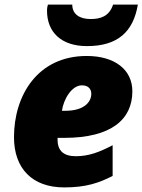

<svg xmlns="http://www.w3.org/2000/svg" viewBox="-20 -807 621 837"><path d="M359 -606C494 -606 561 -669 581 -787H473C456 -735 417 -724 375 -724C327 -724 295 -745 295 -787H189C187 -782 185 -772 185 -760C185 -667 247 -606 359 -606ZM260 10C356 10 412 -10 471 -40V-174C414 -144 367 -126 311 -126C258 -126 231 -149 231 -198V-206H260C466 -206 557 -287 557 -409C557 -502 482 -563 358 -563C143 -563 41 -390 41 -209C41 -73 120 10 260 10ZM264 -324H250C257 -375 293 -435 337 -435C365 -435 378 -419 378 -398C378 -364 349 -324 264 -324Z"/></svg>

Font: Noto Sans Black
Style: Italic
Weight: 900
Italic angle: -12°
Designer: Monotype Design Team
Foundry: Monotype Imaging Inc.
Version: Version 2.013